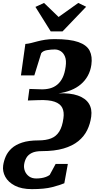

<svg xmlns="http://www.w3.org/2000/svg" viewBox="-64 -1017 674 1306"><path d="M153 269.5Q82.5 269.5 37 245.8Q-8.5 222 -28.2 185.2Q-48 148.5 -42.5 108.5Q-38 77 -24.8 46.8Q-11.5 16.5 15.2 -8Q42 -32.5 86.5 -47.2Q131 -62 198 -62Q248 -62 283 -75.5Q318 -89 339 -122.2Q360 -155.5 367.5 -213Q373.5 -255 359.8 -283.2Q346 -311.5 307.5 -325Q269 -338.5 200 -336L125.5 -333.5L136 -412L215.5 -409.5Q248 -408.5 275.5 -415.8Q303 -423 325 -440.8Q347 -458.5 361.8 -488.5Q376.5 -518.5 382.5 -563.5Q388.5 -606 378.2 -631.5Q368 -657 349 -668.8Q330 -680.5 308.5 -680.5Q284 -680.5 256.5 -676Q229 -671.5 216.5 -655.5L169.5 -504H78.5L108.5 -718Q128 -719.5 147.8 -724.5Q167.5 -729.5 191 -735.8Q214.5 -742 242.8 -746.5Q271 -751 306.5 -751Q412 -751 469.2 -730.8Q526.5 -710.5 546 -671.5Q565.5 -632.5 557.5 -576Q551.5 -534.5 533.2 -501.5Q515 -468.5 486 -443.8Q457 -419 418.2 -403.5Q379.5 -388 333 -382Q414 -385.5 466 -367Q518 -348.5 540.8 -312Q563.5 -275.5 556.5 -224Q550 -174.5 529 -131.8Q508 -89 468.8 -57Q429.5 -25 368.5 -7Q307.5 11 220 11Q177 11 152 23.5Q127 36 115.2 56.8Q103.5 77.5 100 102.5Q97 125 105.5 146.8Q114 168.5 133.5 182.8Q153 197 182.5 197Q199.5 197 216.5 194.5Q233.5 192 248.2 186.5Q263 181 274 173L314.5 98H397.5L373.5 229.5Q342.5 242.5 290.5 256Q238.5 269.5 153 269.5ZM281 -803.5 177 -970 235.5 -997Q260.5 -973 285.2 -949.2Q310 -925.5 334.5 -901.5Q368.5 -925.5 401.5 -949.2Q434.5 -973 468.5 -997L522 -971L361.5 -803.5Z"/></svg>

Font: Merriweather 20pt Black
Style: Italic
Weight: 900
Italic angle: -7.8°
Version: Version 2.101